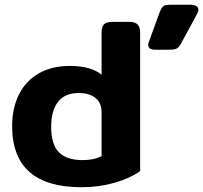

<svg xmlns="http://www.w3.org/2000/svg" viewBox="-20 -772 854 807"><path d="M603 -584Q603 -590 606 -597L652 -723Q659 -740 666.5 -746Q674 -752 697 -752H781Q796 -752 805 -746.5Q814 -741 814 -731Q814 -724 808 -713L742 -591Q733 -574 723.5 -568.5Q714 -563 690 -563H632Q603 -563 603 -584ZM31 -242Q31 -317 59.5 -374.5Q88 -432 143 -463.5Q198 -495 274 -495Q317 -495 351.5 -485.5Q386 -476 407 -458V-636Q407 -659 417 -669.5Q427 -680 452 -680H524Q548 -680 558.5 -669Q569 -658 569 -636V-53Q528 -23 462 -4Q396 15 323 15Q31 15 31 -242ZM407 -116V-299Q407 -340 381 -360.5Q355 -381 311 -381Q252 -381 223.5 -343.5Q195 -306 195 -240Q195 -164 228 -131.5Q261 -99 327 -99Q376 -99 407 -116Z"/></svg>

Font: Mitr Medium
Style: Regular
Weight: 500
Designer: Thanarat Vachiruckul
Foundry: Cadson Demak
Version: Version 1.002